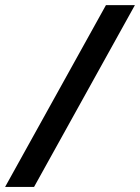

<svg xmlns="http://www.w3.org/2000/svg" viewBox="-65 -734 550 754"><path d="M464.8 -713.9 68.8 0H-44.9L351.1 -713.9Z"/></svg>

Font: f52132580099584   
Style: Italic
Weight: 600
Italic angle: -12°
Foundry: Ascender Corporation
Version: Version 1.10